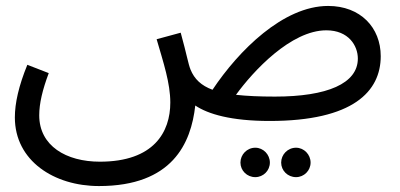

<svg xmlns="http://www.w3.org/2000/svg" viewBox="-20 -394 1346 646"><path d="M313 232C560 232 623 88 637 -39C680 -10 758 13 887 13C1169 13 1261 -87 1261 -205C1261 -301 1193 -374 1084 -374C933 -374 783 -224 695 -92C657 -106 634 -128 621 -160C613 -180 609 -208 588 -284L507 -262C530 -183 553 -114 553 -49C553 50 498 150 316 150C203 150 112 97 112 -6C112 -46 123 -92 144 -148L72 -176C43 -105 30 -47 30 1C30 147 162 232 313 232ZM1078 -292C1153 -292 1184 -240 1184 -197C1184 -113 1081 -69 905 -69C853 -69 810 -71 774 -75C832 -155 959 -292 1078 -292ZM976 202C1003 202 1025 180 1025 153C1025 126 1003 103 976 103C948 103 926 126 926 153C926 180 948 202 976 202ZM839 202C866 202 888 180 888 153C888 126 866 103 839 103C811 103 789 126 789 153C789 180 811 202 839 202Z"/></svg>

Font: Noto Sans Arabic UI
Style: Regular
Weight: 400
Designer: Monotype Design Team, Nadine Chahine and Nizar Qandah
Foundry: Monotype Imaging Inc.
Version: Version 2.010